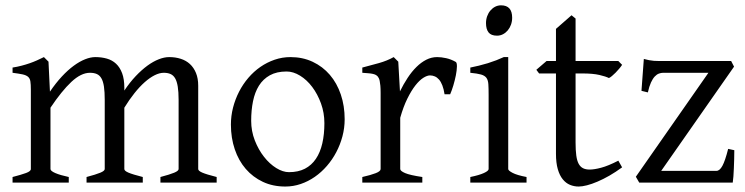

<svg xmlns="http://www.w3.org/2000/svg" viewBox="-20 -682 2782 717"><path d="M579.1 0V-21Q614.3 -30.3 630.6 -37.1Q647 -43.9 647 -50.8V-309.1Q647 -338.9 643.8 -358.6Q640.6 -378.4 634 -389.6Q627.4 -400.9 616.9 -405.5Q606.4 -410.2 591.8 -410.2Q575.7 -410.2 557.6 -401.1Q539.6 -392.1 520.5 -375.2Q501.5 -358.4 482.2 -334.2Q462.9 -310.1 444.3 -279.8V-50.8Q444.3 -43.9 459.5 -37.4Q474.6 -30.8 513.2 -21V0H303.2V-21Q338.4 -30.3 354.7 -37.1Q371.1 -43.9 371.1 -50.8V-309.1Q371.1 -338.9 368.2 -358.6Q365.2 -378.4 358.6 -389.6Q352.1 -400.9 341.6 -405.5Q331.1 -410.2 315.9 -410.2Q282.7 -410.2 246.3 -376Q210 -341.8 168.5 -279.8V-50.8Q168.5 -43.5 186.8 -35.6Q205.1 -27.8 236.8 -21V0H26.9V-21Q59.1 -29.3 77.1 -35.9Q95.2 -42.5 95.2 -50.8V-347.2Q95.2 -366.7 93.5 -377.9Q91.8 -389.2 84.7 -395.3Q77.6 -401.4 64 -404.3Q50.3 -407.2 26.9 -410.2V-429.7Q45.4 -432.6 61 -436.8Q76.7 -440.9 90.8 -445.8Q105 -450.7 117.9 -456.5Q130.9 -462.4 144 -468.8L161.1 -451.7L166.5 -339.8Q188.5 -372.1 210.9 -396.2Q233.4 -420.4 255.4 -436.5Q277.3 -452.6 297.9 -460.7Q318.4 -468.8 335.9 -468.8Q359.4 -468.8 379.2 -463.1Q398.9 -457.5 413.3 -444.1Q427.7 -430.7 436 -408.7Q444.3 -386.7 444.3 -354V-343.8Q464.8 -374.5 486.8 -397.7Q508.8 -420.9 530.5 -436.8Q552.2 -452.6 573 -460.7Q593.8 -468.8 611.8 -468.8Q635.3 -468.8 655 -462.4Q674.8 -456.1 689.2 -442.9Q703.6 -429.7 711.9 -409.4Q720.2 -389.2 720.2 -361.8V-50.8Q720.2 -43.9 735.4 -37.4Q750.5 -30.8 789.1 -21V0Z M1191.4 -222.2Q1191.4 -260.7 1178.7 -295.7Q1166 -330.6 1146 -357.2Q1126 -383.8 1100.6 -399.4Q1075.2 -415 1050.3 -415Q1013.2 -415 987.8 -400.9Q962.4 -386.7 947 -362.1Q931.6 -337.4 924.8 -303.7Q918 -270 918 -231Q918 -192.4 931.6 -157.5Q945.3 -122.6 966.1 -96.2Q986.8 -69.8 1011.7 -54.4Q1036.6 -39.1 1059.1 -39.1Q1093.8 -39.1 1118.7 -52Q1143.6 -64.9 1159.7 -88.9Q1175.8 -112.8 1183.6 -146.5Q1191.4 -180.2 1191.4 -222.2ZM1267.1 -236.8Q1267.1 -204.1 1258.8 -172.9Q1250.5 -141.6 1235.8 -113.8Q1221.2 -85.9 1200.7 -62.3Q1180.2 -38.6 1155.5 -21.5Q1130.9 -4.4 1103 5.1Q1075.2 14.6 1045.4 14.6Q999 14.6 961.7 -2.9Q924.3 -20.5 897.7 -51.3Q871.1 -82 856.7 -124.5Q842.3 -167 842.3 -216.8Q842.3 -249 850.3 -280.3Q858.4 -311.5 872.8 -339.6Q887.2 -367.7 907.5 -391.4Q927.7 -415 952.4 -432.1Q977.1 -449.2 1005.6 -459Q1034.2 -468.8 1064.5 -468.8Q1110.4 -468.8 1147.7 -451.2Q1185.1 -433.6 1211.7 -402.6Q1238.3 -371.6 1252.7 -329.1Q1267.1 -286.6 1267.1 -236.8Z M1682.1 -450.7Q1686.5 -447.8 1686.3 -433.6Q1686 -419.4 1682.4 -400.9Q1678.7 -382.3 1672.9 -362.8Q1667 -343.3 1661.1 -330.1H1640.1Q1637.2 -349.6 1631.8 -363.3Q1626.5 -377 1619.4 -385Q1612.3 -393.1 1603.8 -396.7Q1595.2 -400.4 1585.9 -400.4Q1575.2 -400.4 1560.8 -391.4Q1546.4 -382.3 1531.2 -363Q1516.1 -343.8 1501.2 -313.7Q1486.3 -283.7 1474.6 -242.2V-50.8Q1474.6 -43.5 1492.9 -35.6Q1511.2 -27.8 1557.1 -21V0H1333V-21Q1365.2 -28.3 1383.3 -35.4Q1401.4 -42.5 1401.4 -50.8V-335Q1401.4 -351.1 1400.4 -362.1Q1399.4 -373 1397.9 -379.9Q1396.5 -386.7 1394.3 -390.6Q1392.1 -394.5 1390.1 -397Q1386.7 -400.4 1382.6 -402.6Q1378.4 -404.8 1371.8 -406.2Q1365.2 -407.7 1356 -408.4Q1346.7 -409.2 1333 -410.2V-429.7Q1364.7 -438 1395.3 -446.5Q1425.8 -455.1 1450.2 -468.8L1467.3 -451.7L1473.6 -340.8Q1486.8 -367.7 1502.2 -391.1Q1517.6 -414.6 1535.2 -431.9Q1552.7 -449.2 1572 -459Q1591.3 -468.8 1612.3 -468.8Q1627.9 -468.8 1646 -464.8Q1664.1 -460.9 1682.1 -450.7Z M1736.3 0V-21Q1769.5 -27.8 1787.1 -35.9Q1804.7 -43.9 1804.7 -50.8V-327.1Q1804.7 -352.1 1803.7 -367.4Q1802.7 -382.8 1796.4 -391.4Q1790 -399.9 1776.1 -403.8Q1762.2 -407.7 1736.3 -410.2V-429.7Q1751.5 -432.6 1768.3 -436.8Q1785.2 -440.9 1801.8 -446Q1818.4 -451.2 1833.5 -457Q1848.6 -462.9 1861.3 -468.8H1877.9V-50.8Q1877.9 -44.9 1894.3 -36.4Q1910.6 -27.8 1946.3 -21V0ZM1892.6 -615.7Q1892.6 -602.1 1888.2 -589.8Q1883.8 -577.6 1876.2 -568.6Q1868.7 -559.6 1858.4 -554.2Q1848.1 -548.8 1835.9 -548.8Q1814 -548.8 1804.4 -561Q1794.9 -573.2 1794.9 -595.7Q1794.9 -609.4 1799.3 -621.6Q1803.7 -633.8 1811.5 -642.8Q1819.3 -651.9 1829.3 -657Q1839.4 -662.1 1851.1 -662.1Q1892.6 -662.1 1892.6 -615.7Z M2303.2 -57.1Q2279.3 -39.6 2255.9 -26.1Q2232.4 -12.7 2211.2 -3.7Q2189.9 5.4 2171.9 10Q2153.8 14.6 2141.1 14.6Q2124 14.6 2108.6 8.3Q2093.3 2 2081.5 -12.5Q2069.8 -26.9 2063 -50.3Q2056.2 -73.7 2056.2 -107.9V-407.7H1993.2L1982.9 -421.4L2021 -454.1H2056.2V-574.2L2114.3 -625L2129.4 -612.8V-454.1H2289.1L2303.2 -439.9Q2298.8 -433.1 2292.2 -425.3Q2285.6 -417.5 2278.8 -410.6Q2272 -403.8 2265.4 -398.2Q2258.8 -392.6 2253.9 -390.6Q2242.2 -396.5 2218.3 -402.1Q2194.3 -407.7 2154.8 -407.7H2129.4V-149.9Q2129.4 -120.6 2132.1 -101.1Q2134.8 -81.5 2141.1 -70.1Q2147.5 -58.6 2157.5 -53.7Q2167.5 -48.8 2182.1 -48.8Q2199.2 -48.8 2225.1 -55.7Q2251 -62.5 2289.1 -82Z M2722.2 -121.1Q2722.2 -105.5 2721.7 -87.9Q2721.2 -70.3 2720.5 -53.7Q2719.7 -37.1 2718.8 -22.9Q2717.8 -8.8 2716.3 0H2367.2L2354.5 -22L2625.5 -410.2H2456.5Q2448.7 -410.2 2440.7 -407.2Q2432.6 -404.3 2425 -396.2Q2417.5 -388.2 2410.9 -373.8Q2404.3 -359.4 2399.4 -336.9L2375.5 -342.8L2384.3 -461.9Q2395 -459 2403.8 -457.3Q2412.6 -455.6 2422.1 -454.8Q2431.6 -454.1 2442.9 -454.1H2710.4L2721.2 -433.1L2449.2 -43.9H2655.3Q2667.5 -43.9 2677.7 -62.7Q2688 -81.5 2699.2 -126Z"/></svg>

Font: Gentium Plus Cyr
Style: Regular
Weight: 400
Designer: J. Victor Gaultney, Annie Olsen, Iska Routamaa, Becca Hirsbrunner
Foundry: SIL International
Version: Version 5.000